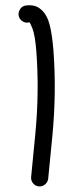

<svg xmlns="http://www.w3.org/2000/svg" viewBox="-20 -690 272 714"><path d="M133.8 -653.8Q156.2 -633.3 165.3 -595.5Q174.3 -557.6 178.7 -502.9Q190.4 -347.7 174.8 -185.1L159.2 -25.4Q157.7 -12.7 147.5 -4.2Q137.2 4.4 124.3 3.2Q111.3 2 103 -8.3Q94.7 -18.6 95.7 -31.2L111.3 -191.4Q126.5 -348.6 115.2 -498Q110.4 -559.6 100.8 -583.7Q91.3 -607.9 88.9 -606.9Q76.2 -603.5 64.9 -610.1Q53.7 -616.7 50 -629.2Q46.4 -641.6 54.2 -655Q62 -668.5 78.6 -669.9Q95.2 -671.4 108.2 -668.2Q121.1 -665 133.8 -653.8Z"/></svg>

Font: Chilanka
Style: Regular
Weight: 400
Designer: Santhosh Thottingal <santhosh.thottingal@gmail.com>
Foundry: Swathanthra Malayalam Computing(SMC)
Version: Version 1.3; 20181103